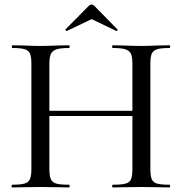

<svg xmlns="http://www.w3.org/2000/svg" viewBox="-20 -824 801 844"><path d="M476 -613Q473 -613 473 -619Q473 -625 476 -625L523 -624Q569 -622 602 -622Q630 -622 674 -624L725 -625Q728 -625 728 -619Q728 -613 725 -613Q688 -613 670.5 -607.5Q653 -602 647 -588Q641 -574 641 -544V-81Q641 -51 647 -36.5Q653 -22 670.5 -17Q688 -12 725 -12Q728 -12 728 -6Q728 0 725 0Q693 0 674 -1L602 -2L523 -1Q506 0 476 0Q473 0 473 -6Q473 -12 476 -12Q515 -12 532.5 -17Q550 -22 556 -36Q562 -50 562 -81V-542Q562 -572 556 -586.5Q550 -601 532 -607Q514 -613 476 -613ZM155 -337H597V-314H155ZM35 -613Q32 -613 32 -619Q32 -625 35 -625L86 -624Q128 -622 156 -622Q187 -622 233 -624L284 -625Q286 -625 286 -619Q286 -613 284 -613Q246 -613 228 -607Q210 -601 203.5 -586.5Q197 -572 197 -542V-81Q197 -51 203.5 -36.5Q210 -22 227.5 -17Q245 -12 284 -12Q286 -12 286 -6Q286 0 284 0Q251 0 233 -1L156 -2L85 -1Q66 0 33 0Q31 0 31 -6Q31 -12 33 -12Q70 -12 87.5 -17Q105 -22 111.5 -36.5Q118 -51 118 -81V-544Q118 -574 112 -588Q106 -602 89 -607.5Q72 -613 35 -613ZM383 -804Q389 -804 394 -799L496 -695Q497 -695 497 -693Q497 -691 494.5 -689Q492 -687 491 -688L383 -740L274 -688Q272 -687 269 -690.5Q266 -694 268 -695L371 -799Q376 -804 383 -804Z"/></svg>

Font: Cormorant Unicase Medium
Style: Regular
Weight: 500
Designer: Christian Thalmann (Catharsis Fonts)
Foundry: Catharsis Fonts
Version: Version 4.000